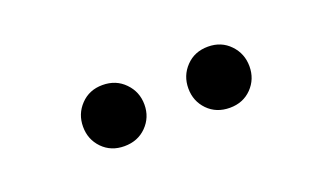

<svg xmlns="http://www.w3.org/2000/svg" viewBox="-29 -838 624 359"><g transform="rotate(-20 282.5 -658.0)"><path d="M176.8 -597.2Q150.4 -597.2 133.3 -614.7Q116.2 -632.3 116.2 -657.7Q116.2 -683.1 133.3 -700.9Q150.4 -718.8 176.8 -718.8Q203.6 -718.8 220.9 -700.9Q238.3 -683.1 238.3 -657.7Q238.3 -632.3 220.9 -614.7Q203.6 -597.2 176.8 -597.2ZM386.7 -597.2Q359.9 -597.2 342.8 -614.7Q325.7 -632.3 325.7 -657.7Q325.7 -683.1 342.8 -700.9Q359.9 -718.8 386.7 -718.8Q413.1 -718.8 430.2 -700.9Q447.3 -683.1 447.3 -657.7Q447.3 -632.3 430.2 -614.7Q413.1 -597.2 386.7 -597.2Z"/></g></svg>

Font: Akatab
Style: Bold
Weight: 700
Designer: SIL Global
Foundry: SIL Global
Version: Version 4.100